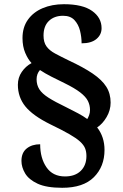

<svg xmlns="http://www.w3.org/2000/svg" viewBox="-20 -780 584 913"><path d="M276 113Q201 113 159 93.5Q117 74 99.5 44.5Q82 15 82 -15Q82 -54 107 -74Q132 -94 171 -94Q171 -28 201 15.5Q231 59 289 59Q337 59 364 32.5Q391 6 391 -38Q391 -59 384.5 -75Q378 -91 360.5 -107Q343 -123 309 -142.5Q275 -162 219 -189Q136 -230 100.5 -274Q65 -318 65 -377Q65 -411 83.5 -438Q102 -465 130 -480Q113 -498 100 -528.5Q87 -559 87 -599Q87 -650 112.5 -686Q138 -722 182.5 -741Q227 -760 284 -760Q373 -760 418 -728Q463 -696 463 -646Q463 -615 438.5 -594.5Q414 -574 368 -574Q368 -604 360.5 -634Q353 -664 334 -684.5Q315 -705 280 -705Q238 -705 212.5 -680.5Q187 -656 187 -611Q187 -579 201 -559.5Q215 -540 242 -525.5Q269 -511 306 -493Q377 -460 421 -430Q465 -400 485.5 -367.5Q506 -335 506 -292Q506 -256 487 -223.5Q468 -191 442 -174Q477 -129 477 -67Q477 12 426.5 62.5Q376 113 276 113ZM395 -214Q400 -222 404 -233Q408 -244 408 -257Q408 -280 398 -300Q388 -320 361.5 -340.5Q335 -361 286 -385Q253 -401 223.5 -416Q194 -431 170 -447Q154 -429 154 -403Q154 -376 167 -355.5Q180 -335 210.5 -315.5Q241 -296 295 -270Q327 -254 351.5 -241Q376 -228 395 -214Z"/></svg>

Font: Noto Serif Toto
Style: Bold
Weight: 700
Designer: Monotype Design Team
Foundry: Monotype Imaging Inc.
Version: Version 2.001; ttfautohint (v1.8.4.7-5d5b)